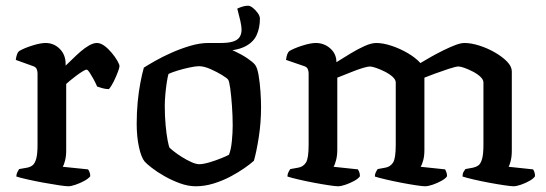

<svg xmlns="http://www.w3.org/2000/svg" viewBox="-20 -650 1904 670"><path d="M218 0Q210 0 186 -3.5Q162 -7 132 -12.5Q102 -18 75.5 -24Q49 -30 37 -34Q37 -42 40.5 -49Q44 -56 47 -60L75 -65Q86 -67 94 -73.5Q102 -80 106.5 -96.5Q111 -113 111 -145V-394Q111 -402 108 -409Q105 -416 96 -419L35 -441Q37 -455 40 -462Q43 -469 47 -472Q64 -482 92.5 -491Q121 -500 139 -500Q168 -500 188.5 -479.5Q209 -459 209 -427V-421Q219 -430 232.5 -443.5Q246 -457 261 -470Q276 -483 291 -491.5Q306 -500 318 -500Q331 -500 344.5 -490Q358 -480 370 -465.5Q382 -451 389.5 -438Q397 -425 397 -419Q397 -414 391 -398Q385 -382 376.5 -365Q368 -348 360 -339Q348 -339 336.5 -342.5Q325 -346 319 -348Q313 -362 305.5 -375.5Q298 -389 292 -398Q286 -407 282 -407Q278 -407 267.5 -400.5Q257 -394 245 -385Q233 -376 223.5 -368Q214 -360 211 -357V-125Q211 -105 207 -89.5Q203 -74 199 -68L287 -59Q289 -57 292 -50.5Q295 -44 295 -35Q289 -27 274.5 -19Q260 -11 244 -5.5Q228 0 218 0Z M663 0Q636 0 607.5 -10.5Q579 -21 553.5 -35.5Q528 -50 509.5 -64.5Q491 -79 485 -86Q473 -100 465 -136.5Q457 -173 457 -218Q457 -258 460.5 -294.5Q464 -331 470 -362Q476 -393 482 -414Q496 -423 521.5 -437.5Q547 -452 578.5 -466Q610 -480 643.5 -490Q677 -500 707 -500Q725 -500 749.5 -491.5Q774 -483 799.5 -471Q825 -459 844 -446Q863 -433 870 -424Q878 -414 882.5 -387Q887 -360 889 -329.5Q891 -299 891 -277Q891 -222 883 -171Q875 -120 866 -89Q854 -78 832.5 -63Q811 -48 783.5 -33.5Q756 -19 725 -9.5Q694 0 663 0ZM675 -77Q689 -77 711 -83.5Q733 -90 752.5 -98Q772 -106 779 -110Q786 -127 789 -156.5Q792 -186 792 -212Q792 -245 789.5 -280Q787 -315 783.5 -341Q780 -367 776 -372Q773 -377 755 -388Q737 -399 714.5 -409Q692 -419 674 -419Q663 -419 641.5 -414.5Q620 -410 599 -403.5Q578 -397 568 -392Q565 -382 562 -362.5Q559 -343 557 -321Q555 -299 555 -280Q555 -244 558 -212.5Q561 -181 565 -160Q569 -139 572 -134Q575 -131 587 -121.5Q599 -112 615 -102Q631 -92 647.5 -84.5Q664 -77 675 -77ZM706 -479V-500H750Q777 -500 793 -505Q809 -510 816 -520.5Q823 -531 823 -547Q823 -558 818.5 -578Q814 -598 808 -620Q819 -625 828 -627.5Q837 -630 846 -630Q853 -630 862.5 -622.5Q872 -615 879.5 -604.5Q887 -594 887 -585Q887 -552 875 -526.5Q863 -501 832.5 -486.5Q802 -472 748 -472Q741 -472 729 -473.5Q717 -475 706 -479Z M1159 0Q1151 0 1127.5 -3.5Q1104 -7 1075 -12.5Q1046 -18 1020.5 -24Q995 -30 983 -34Q983 -42 986.5 -49Q990 -56 993 -60L1021 -65Q1038 -68 1047.5 -82.5Q1057 -97 1057 -145V-394Q1057 -402 1054 -409Q1051 -416 1042 -419L978 -441Q980 -455 983 -462Q986 -469 990 -472Q1007 -482 1035.5 -491Q1064 -500 1082 -500Q1111 -500 1132.5 -481Q1154 -462 1154 -433Q1178 -448 1203.5 -463.5Q1229 -479 1252.5 -489.5Q1276 -500 1293 -500Q1317 -500 1347 -490Q1377 -480 1404 -464Q1431 -448 1447 -430Q1465 -441 1486.5 -453Q1508 -465 1529.5 -475.5Q1551 -486 1569.5 -493Q1588 -500 1601 -500Q1624 -500 1652.5 -491Q1681 -482 1707 -467Q1733 -452 1749.5 -435Q1766 -418 1766 -401V-125Q1766 -103 1762 -88Q1758 -73 1755 -68L1840 -59Q1842 -57 1844.5 -50.5Q1847 -44 1847 -35Q1842 -27 1828 -19Q1814 -11 1798 -5.5Q1782 0 1772 0Q1764 0 1740 -3.5Q1716 -7 1686.5 -12.5Q1657 -18 1631.5 -24Q1606 -30 1594 -34Q1594 -44 1597.5 -50Q1601 -56 1604 -60L1631 -65Q1641 -67 1649 -72.5Q1657 -78 1662 -94.5Q1667 -111 1667 -145V-362Q1667 -372 1656.5 -382Q1646 -392 1630.5 -400Q1615 -408 1601 -413Q1587 -418 1580 -418Q1571 -418 1546.5 -410Q1522 -402 1497.5 -393Q1473 -384 1461 -379V-127Q1461 -105 1456.5 -89.5Q1452 -74 1448 -68L1533 -59Q1535 -56 1537.5 -49.5Q1540 -43 1540 -35Q1535 -27 1520.5 -19Q1506 -11 1490 -5.5Q1474 0 1463 0Q1455 0 1431.5 -3.5Q1408 -7 1379.5 -12.5Q1351 -18 1325.5 -24Q1300 -30 1288 -34Q1288 -42 1291.5 -49Q1295 -56 1298 -60L1325 -65Q1342 -68 1351.5 -82.5Q1361 -97 1361 -145V-362Q1361 -372 1350 -382Q1339 -392 1323 -400Q1307 -408 1292.5 -413Q1278 -418 1271 -418Q1264 -418 1248.5 -413.5Q1233 -409 1215 -402Q1197 -395 1181 -388.5Q1165 -382 1157 -379V-127Q1157 -108 1153 -92Q1149 -76 1144 -68L1229 -59Q1231 -56 1233.5 -50Q1236 -44 1236 -35Q1231 -27 1216.5 -19Q1202 -11 1186 -5.5Q1170 0 1159 0Z"/></svg>

Font: Texturina Medium 12pt Medium
Style: Regular
Weight: 500
Version: Version 1.002